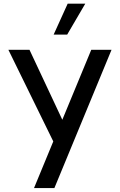

<svg xmlns="http://www.w3.org/2000/svg" viewBox="-20 -752 633 1017"><path d="M268.1 244.1H160.2L262.2 -2.9L24.4 -488.3H136.2L310.1 -117.7L463.4 -488.3H570.8ZM335.9 -568.8H264.2L338.4 -732.4H431.6Z"/></svg>

Font: Kumbh Sans Medium
Style: Regular
Weight: 500
Version: Version 1.005